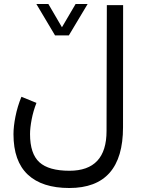

<svg xmlns="http://www.w3.org/2000/svg" viewBox="-20 -693 712 967"><path d="M257.3 -514.6 163.1 -672.9H223.6L292 -555.7L360.8 -672.9H421.4L326.7 -514.6ZM163.6 -174.8Q147.5 -133.8 139.4 -91.3Q131.3 -48.8 131.3 -17.6Q131.3 81.5 178.5 124.3Q225.6 167 329.6 167Q516.6 167 516.6 -33.2L518.1 -667H600.1L599.6 -52.2Q599.6 253.9 329.1 253.9Q191.9 253.9 119.9 186.3Q47.9 118.7 47.9 -17.1Q47.9 -56.2 57.9 -106.4Q67.9 -156.7 87.9 -205.6Z"/></svg>

Font: Vazir UI
Style: Regular-UI
Weight: 400
Designer: Saber Rastikerdar
Foundry: Saber Rastikerdar
Version: Version 30.1.0